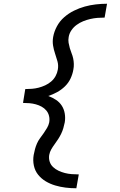

<svg xmlns="http://www.w3.org/2000/svg" viewBox="-20 -853 640 1026"><path d="M388 153Q358 153 330 149.5Q302 146 275 138Q248 130 224.5 116Q201 102 184 81Q167 60 161 32Q155 4 160 -25Q163 -41 167 -56Q171 -71 177.5 -86Q184 -101 194 -114.5Q204 -128 213.5 -141.5Q223 -155 231.5 -169.5Q240 -184 243 -199Q246 -217 242 -233.5Q238 -250 227.5 -262.5Q217 -275 202.5 -283Q188 -291 171.5 -295.5Q155 -300 138 -301.5Q121 -303 103 -303L115 -377Q133 -377 151 -378.5Q169 -380 186.5 -384.5Q204 -389 221.5 -397Q239 -405 253.5 -417.5Q268 -430 277 -446.5Q286 -463 289 -481Q293 -504 287 -525.5Q281 -547 274 -567.5Q267 -588 263.5 -610Q260 -632 264 -655Q269 -684 284 -712Q299 -740 323 -761Q347 -782 375.5 -796Q404 -810 433 -818Q462 -826 492 -829.5Q522 -833 552 -833L539 -759Q520 -759 501 -757.5Q482 -756 462.5 -751.5Q443 -747 424.5 -739.5Q406 -732 389.5 -720Q373 -708 361.5 -691Q350 -674 347 -655Q344 -639 346.5 -624.5Q349 -610 353 -596Q357 -582 362.5 -568.5Q368 -555 371 -541Q374 -527 374.5 -511.5Q375 -496 372 -481Q368 -457 357 -433.5Q346 -410 327 -391.5Q308 -373 285 -360.5Q262 -348 238 -340Q260 -332 279 -319.5Q298 -307 310 -288.5Q322 -270 326 -246.5Q330 -223 326 -199Q323 -184 318.5 -168.5Q314 -153 307 -138.5Q300 -124 291 -110Q282 -96 272 -82.5Q262 -69 254 -55Q246 -41 243 -25Q240 -6 245.5 11Q251 28 264 40Q277 52 293 59.5Q309 67 326.5 71.5Q344 76 363 77.5Q382 79 401 79Z"/></svg>

Font: Iosevka Custom Oblique
Style: Regular
Weight: 400
Italic angle: -9°
Designer: Belleve Invis
Foundry: Belleve Invis
Version: Version 27.0.1